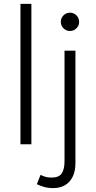

<svg xmlns="http://www.w3.org/2000/svg" viewBox="-20 -740 492 985"><path d="M85 0V-720H141V0ZM253 225Q227 225 205.5 218.8Q184 212.5 169 205L188 157Q200 163 212.5 167Q225 171 245 171Q282.5 171 296.8 149.5Q311 128 311 87V-480H367V97Q367 137.5 353.2 166Q339.5 194.5 314 209.8Q288.5 225 253 225ZM339 -581Q319.5 -581 305.8 -594.8Q292 -608.5 292 -628Q292 -647.5 305.8 -661.2Q319.5 -675 339 -675Q358.5 -675 372.2 -661.2Q386 -647.5 386 -628Q386 -608.5 372.2 -594.8Q358.5 -581 339 -581Z"/></svg>

Font: Geologica Roman Thin
Style: Regular
Weight: 250
Designer: Sindre Bremnes, Frode Helland
Foundry: Monokrom Skriftforlag AS
Version: Version 1.010;gftools[0.9.28]